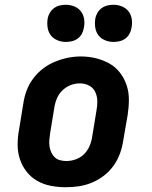

<svg xmlns="http://www.w3.org/2000/svg" viewBox="-20 -778 640 806"><path d="M256 8Q224 8 193 2Q162 -4 136 -19Q110 -34 91.5 -57.5Q73 -81 63.5 -110Q54 -139 54 -170.5Q54 -202 60 -234L78 -344Q82 -372 92 -398.5Q102 -425 119.5 -448.5Q137 -472 160.5 -490Q184 -508 211 -519Q238 -530 265 -535.5Q292 -541 320 -541Q352 -541 382.5 -533.5Q413 -526 439 -511.5Q465 -497 483.5 -473Q502 -449 511.5 -420.5Q521 -392 521 -360Q521 -328 516 -296L497 -186Q493 -159 483 -132Q473 -105 456 -81.5Q439 -58 415.5 -40Q392 -22 365 -11Q338 0 310.5 4Q283 8 256 8ZM258 -102Q278 -102 298 -109Q318 -116 333 -131Q348 -146 356 -165Q364 -184 367 -204L385 -314Q389 -334 388.5 -354.5Q388 -375 379.5 -392.5Q371 -410 353.5 -419Q336 -428 315 -428Q295 -428 276 -420.5Q257 -413 242 -398.5Q227 -384 219 -365Q211 -346 208 -326L190 -216Q188 -203 187 -189Q186 -175 188 -162.5Q190 -150 195.5 -138Q201 -126 210 -117.5Q219 -109 232 -105.5Q245 -102 258 -102ZM456 -602Q438 -602 421 -609Q404 -616 393.5 -629.5Q383 -643 380 -661.5Q377 -680 380 -699Q382 -712 389 -724Q396 -736 407 -744Q418 -752 431 -755Q444 -758 456 -758Q475 -758 492 -751Q509 -744 519.5 -730.5Q530 -717 533 -698.5Q536 -680 532 -661Q530 -648 523.5 -636Q517 -624 506 -616Q495 -608 482 -605Q469 -602 456 -602ZM256 -602Q238 -602 221 -609Q204 -616 193.5 -629.5Q183 -643 180 -661.5Q177 -680 180 -699Q182 -712 189 -724Q196 -736 207 -744Q218 -752 231 -755Q244 -758 256 -758Q275 -758 292 -751Q309 -744 319.5 -730.5Q330 -717 333 -698.5Q336 -680 332 -661Q330 -648 323.5 -636Q317 -624 306 -616Q295 -608 282 -605Q269 -602 256 -602Z"/></svg>

Font: Iosevka Slab XBdExObl
Style: Regular
Weight: 800
Width: 7
Italic angle: -9°
Monospace: yes
Designer: Belleve Invis
Foundry: Belleve Invis
Version: Version 11.1.0; ttfautohint (v1.8.3)